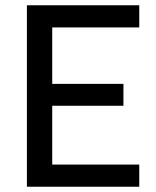

<svg xmlns="http://www.w3.org/2000/svg" viewBox="-20 -708 593 728"><path d="M178 -604V-390H448V-307H178V-84H508V0H82V-688H508V-604Z"/></svg>

Font: Cairo SemiBold
Style: Regular
Weight: 600
Designer: Mohamed Gaber, the designers of Titillium
Foundry: Kief Type Foundry
Version: Version 2.009; ttfautohint (v1.5.33-1714) -l 8 -r 50 -G 200 